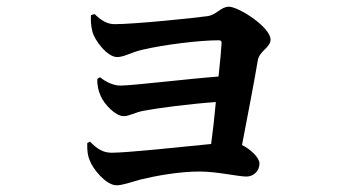

<svg xmlns="http://www.w3.org/2000/svg" viewBox="-20 -551 1040 572"><path d="M251 -506C250 -490 251 -475 255 -458C261 -432 299 -381 329 -381C350 -381 370 -395 405 -403C469 -418 574 -431 632 -431C638 -431 641 -428 640 -421C639 -404 636 -367 631 -323C539 -316 374 -296 338 -296C321 -296 297 -305 278 -321L270 -316C269 -299 273 -280 280 -265C291 -239 325 -205 348 -205C366 -205 381 -216 408 -221C450 -229 540 -241 623 -247C619 -202 614 -158 609 -122C518 -113 359 -96 313 -96C286 -96 269 -108 248 -129L240 -125C239 -101 242 -86 247 -74C256 -48 296 1 327 1C346 1 372 -9 398 -16C443 -27 513 -40 575 -40C626 -40 690 -25 714 -25C735 -25 753 -41 753 -64C753 -81 727 -106 701 -119C718 -207 740 -322 748 -371C753 -400 786 -409 786 -433C786 -470 691 -531 662 -531C638 -531 627 -508 599 -503C557 -497 380 -479 321 -479C300 -479 281 -490 262 -509Z"/></svg>

Font: Noto Serif CJK JP
Style: Bold
Weight: 700
Designer: Ryoko NISHIZUKA 西塚涼子 (kana & ideographs); Frank Grießhammer (Latin, Greek & Cyrillic); Wenlong ZHANG 张文龙 (bopomofo); San
Foundry: Adobe Systems Incorporated
Version: Version 1.000;PS 1;hotconv 16.6.53;makeotf.lib2.5.65590